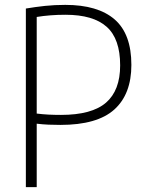

<svg xmlns="http://www.w3.org/2000/svg" viewBox="-20 -767 605 787"><path d="M86 0V-732Q124.5 -738.5 164.2 -742.8Q204 -747 247.5 -747Q381 -747 449.8 -687.5Q518.5 -628 518.5 -501Q518.5 -381 448.5 -318Q378.5 -255 227.5 -255Q202 -255 178.8 -256Q155.5 -257 130.5 -260V0ZM230 -296Q356.5 -296 414.5 -346.2Q472.5 -396.5 472.5 -499Q472.5 -608 417.2 -657.2Q362 -706.5 248.5 -706.5Q216 -706.5 187 -704.2Q158 -702 130.5 -697.5V-301.5Q155 -298.5 179.2 -297.2Q203.5 -296 230 -296Z"/></svg>

Font: Encode Sans SemiCondensed SemiCondensed ExtraLight
Style: Regular
Weight: 200
Width: 4
Designer: Multiple Designers
Foundry: Impallari Type
Version: Version 3.000; ttfautohint (v1.8.3) -l 8 -r 50 -G 200 -x 14 